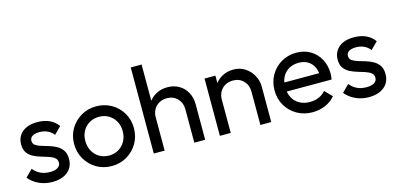

<svg xmlns="http://www.w3.org/2000/svg" viewBox="-66 -1121 3184 1538"><g transform="rotate(-15 1526.0 -352.0)"><path d="M217 10Q177 10 141.5 -0.5Q106 -11 76 -30.5Q46 -50 24 -77L82 -135Q108 -103 142 -87.5Q176 -72 218 -72Q260 -72 283 -86.5Q306 -101 306 -127Q306 -153 287.5 -167.5Q269 -182 240 -191.5Q211 -201 178.5 -210.5Q146 -220 117 -235Q88 -250 69.5 -276Q51 -302 51 -345Q51 -388 72 -419.5Q93 -451 130.5 -468Q168 -485 221 -485Q277 -485 320.5 -465.5Q364 -446 392 -407L334 -349Q314 -375 284.5 -389Q255 -403 218 -403Q179 -403 158.5 -389.5Q138 -376 138 -352Q138 -328 156 -315Q174 -302 203.5 -293Q233 -284 265 -274.5Q297 -265 326 -249Q355 -233 373.5 -206Q392 -179 392 -135Q392 -68 344.5 -29Q297 10 217 10Z M710 10Q640 10 584 -23Q528 -56 495 -112.5Q462 -169 462 -239Q462 -308 495 -363.5Q528 -419 584 -452Q640 -485 710 -485Q779 -485 835.5 -452.5Q892 -420 925 -364Q958 -308 958 -239Q958 -169 925 -112.5Q892 -56 835.5 -23Q779 10 710 10ZM710 -77Q755 -77 790 -98Q825 -119 845 -155.5Q865 -192 865 -239Q865 -285 844.5 -321Q824 -357 789.5 -377.5Q755 -398 710 -398Q665 -398 630 -377.5Q595 -357 575 -321Q555 -285 555 -239Q555 -192 575 -155.5Q595 -119 630 -98Q665 -77 710 -77Z M1395 0V-277Q1395 -331 1361 -366Q1327 -401 1273 -401Q1237 -401 1209 -385Q1181 -369 1165 -341Q1149 -313 1149 -277L1112 -298Q1112 -352 1136 -394Q1160 -436 1203 -460.5Q1246 -485 1300 -485Q1354 -485 1395.5 -461Q1437 -437 1461 -394Q1485 -351 1485 -295V0ZM1059 0V-714H1149V0Z M1943 0V-277Q1943 -331 1909 -366Q1875 -401 1821 -401Q1785 -401 1757 -385Q1729 -369 1713 -341Q1697 -313 1697 -277L1660 -298Q1660 -352 1684 -394Q1708 -436 1751 -460.5Q1794 -485 1848 -485Q1902 -485 1943.5 -458Q1985 -431 2009 -387.5Q2033 -344 2033 -295V0ZM1607 0V-475H1697V0Z M2375 10Q2304 10 2247 -22.5Q2190 -55 2157 -111Q2124 -167 2124 -238Q2124 -308 2156.5 -364Q2189 -420 2244.5 -452.5Q2300 -485 2369 -485Q2435 -485 2485.5 -455Q2536 -425 2564.5 -372Q2593 -319 2593 -252Q2593 -242 2592 -230.5Q2591 -219 2588 -204H2187V-279H2540L2507 -250Q2507 -298 2490 -331.5Q2473 -365 2442 -383.5Q2411 -402 2367 -402Q2321 -402 2286 -382Q2251 -362 2232 -326Q2213 -290 2213 -241Q2213 -191 2233 -153.5Q2253 -116 2290 -95.5Q2327 -75 2375 -75Q2415 -75 2448.5 -89Q2482 -103 2506 -131L2564 -72Q2530 -32 2480.5 -11Q2431 10 2375 10Z M2842 10Q2802 10 2766.5 -0.5Q2731 -11 2701 -30.5Q2671 -50 2649 -77L2707 -135Q2733 -103 2767 -87.5Q2801 -72 2843 -72Q2885 -72 2908 -86.5Q2931 -101 2931 -127Q2931 -153 2912.5 -167.5Q2894 -182 2865 -191.5Q2836 -201 2803.5 -210.5Q2771 -220 2742 -235Q2713 -250 2694.5 -276Q2676 -302 2676 -345Q2676 -388 2697 -419.5Q2718 -451 2755.5 -468Q2793 -485 2846 -485Q2902 -485 2945.5 -465.5Q2989 -446 3017 -407L2959 -349Q2939 -375 2909.5 -389Q2880 -403 2843 -403Q2804 -403 2783.5 -389.5Q2763 -376 2763 -352Q2763 -328 2781 -315Q2799 -302 2828.5 -293Q2858 -284 2890 -274.5Q2922 -265 2951 -249Q2980 -233 2998.5 -206Q3017 -179 3017 -135Q3017 -68 2969.5 -29Q2922 10 2842 10Z"/></g></svg>

Font: Outfit Thin
Style: Regular
Weight: 400
Version: Version 1.100;gftools[0.9.27]